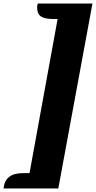

<svg xmlns="http://www.w3.org/2000/svg" viewBox="-150 -840 541 1080"><path d="M-130 220Q-122 134 -22 134H16L174 -733H151Q102 -733 80.5 -747.5Q59 -762 59 -797Q59 -805 59.5 -809Q60 -813 63 -820H370L178 220Z"/></svg>

Font: Sansita Swashed ExtraBold
Style: Regular
Weight: 800
Designer: Pablo Cosgaya
Foundry: Omnibus-Type
Version: Version 1.003; ttfautohint (v1.8.3)